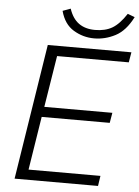

<svg xmlns="http://www.w3.org/2000/svg" viewBox="-60 -949 721 995"><g transform="rotate(5 300.5 -451.5)"><path d="M54 0 165 -705H600L591 -652H218L175 -384H529L520 -331H166L122 -53H496L488 0ZM401 -760Q343 -760 293.5 -790Q244 -820 226 -888L267 -903Q284 -852 317.5 -828Q351 -804 402 -804Q455 -804 491.5 -825.5Q528 -847 564 -902L601 -888Q564 -815 511 -787.5Q458 -760 401 -760Z"/></g></svg>

Font: Nunito Sans Light
Style: Italic
Weight: 300
Italic angle: -9°
Designer: Vernon Adams
Foundry: Vernon Adams
Version: Version 3.006; ttfautohint (v1.8.3)